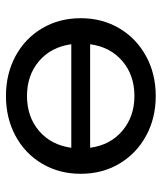

<svg xmlns="http://www.w3.org/2000/svg" viewBox="30 -562 538 638"><g transform="rotate(-90 299.0 -243.0)"><path d="M431.5 -460.5C392.2 -481.6 348.1 -492.2 299 -492.2C249.9 -492.2 205.8 -481.6 166.5 -460.5C127.3 -439.3 96.4 -409.9 74.1 -372.1C51.7 -334.4 40.5 -291.6 40.5 -243.8C40.5 -196 51.7 -153.2 74.1 -115.5C96.4 -77.7 127.3 -48.1 166.5 -26.7C205.8 -5.2 249.9 5.5 299 5.5C348.1 5.5 392.2 -5.2 431.5 -26.7C470.7 -48.1 501.6 -77.7 523.9 -115.5C546.3 -153.2 557.5 -196 557.5 -243.8C557.5 -291.6 546.3 -334.4 523.9 -372.1C501.6 -409.9 470.7 -439.3 431.5 -460.5ZM183.1 -382.3C214.4 -408.9 253 -422.3 299 -422.3C345 -422.3 383.6 -408.9 414.9 -382.3C446.2 -355.6 464.9 -319.9 471 -275.1H127C133.1 -319.9 151.8 -355.6 183.1 -382.3ZM414.9 -105.3C383.6 -78.7 345 -65.3 299 -65.3C253.6 -65.3 215.1 -78.7 183.5 -105.3C152 -132 133.1 -167.7 127 -212.5H471C464.9 -167.7 446.2 -132 414.9 -105.3Z"/></g></svg>

Font: Montserrat Ace
Style: Regular
Weight: 500
Designer: Julieta Ulanovsky
Foundry: Julieta Ulanovsky
Version: Version 1